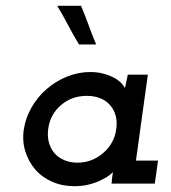

<svg xmlns="http://www.w3.org/2000/svg" viewBox="-20 -632 587 661"><path d="M62 -187Q56 -147 67 -111.5Q78 -76 101 -49Q124 -22 159 -6.5Q194 9 236 9Q265 9 289 2.5Q313 -4 330 -13Q347 -21 357 -29Q367 -37 369 -40Q368 -35 367.5 -31Q367 -27 366 -20L364 0H513L524 -79H448L489 -375H420Q418 -363 415 -351Q412 -339 410 -328Q410 -331 401.5 -341.5Q393 -352 377 -362Q361 -371 339.5 -377.5Q318 -384 291 -384Q249 -384 210 -368Q171 -352 140 -325Q109 -298 88.5 -262Q68 -226 62 -187ZM146 -188Q149 -213 160.5 -234Q172 -255 190 -270Q208 -286 230.5 -294Q253 -302 279 -302Q304 -302 324.5 -294Q345 -286 358 -271Q372 -256 378 -234.5Q384 -213 380 -187Q377 -163 365.5 -142Q354 -121 336 -106Q318 -90 295.5 -81Q273 -72 247 -72Q225 -72 207 -78.5Q189 -85 176 -96Q158 -112 150 -136Q142 -160 146 -188ZM259 -612H177Q197 -579 214.5 -545.5Q232 -512 252 -479H311Q297 -512 285 -545.5Q273 -579 259 -612Z"/></svg>

Font: Josefin Slab Thin
Style: Bold Italic
Weight: 700
Italic angle: -12°
Version: Version 2.000